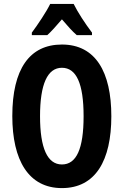

<svg xmlns="http://www.w3.org/2000/svg" viewBox="-20 -953 633 983"><path d="M357 -933H237C219 -895 173 -826 143 -786V-773H222C242 -791 268 -820 297 -854C325 -821 350 -793 373 -773H451V-786C414 -835 379 -889 357 -933ZM550 -358C550 -585 469 -725 297 -725C131 -725 43 -599 43 -359C43 -133 126 10 297 10C469 10 550 -131 550 -358ZM185 -358C185 -522 223 -606 297 -606C371 -606 408 -525 408 -358C408 -190 371 -111 297 -111C223 -111 185 -194 185 -358Z"/></svg>

Font: Noto Sans Thai Looped ExtraCondensed
Style: Bold
Weight: 700
Width: 2
Designer: Sasikarn Vongin, Ben Mitchell
Foundry: The Fontpad Ltd
Version: Version 1.001